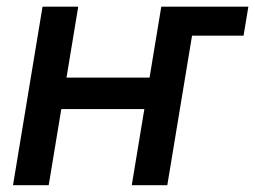

<svg xmlns="http://www.w3.org/2000/svg" viewBox="-20 -542 747 562"><path d="M501 -437.5 515.1 -522.5H707L692.9 -437.5ZM443.4 -314.9 428.2 -222.7H132.8L147.9 -314.9ZM209 -522.5 122.6 0H18.1L104.5 -522.5ZM556.2 -522.5 469.7 0H365.7L452.1 -522.5Z"/></svg>

Font: Inter 28pt Medium
Style: Italic
Weight: 500
Italic angle: -9.3988°
Designer: Rasmus Andersson
Foundry: rsms
Version: Version 4.001;git-66647c0bb